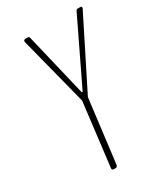

<svg xmlns="http://www.w3.org/2000/svg" viewBox="-176 -778 742 855"><g transform="rotate(-30 194.5 -350.0)"><path d="M149 0H159C165 0 169 -4 170 -10L210 -332C210 -333 210 -336 211 -337L387 -688C391 -695 388 -700 381 -700H369C364 -700 360 -698 358 -692L203 -370C201 -366 197 -366 197 -370L120 -692C119 -698 115 -700 110 -700H100C93 -700 88 -695 90 -688L180 -337C181 -336 181 -333 180 -332L141 -10C140 -4 144 0 149 0Z"/></g></svg>

Font: Barlow Condensed Thin
Style: Italic
Weight: 250
Width: 3
Italic angle: -7°
Designer: Jeremy Tribby
Foundry: Tribby Type
Version: Version 1.422;hotconv 1.0.109;makeotfexe 2.5.65596